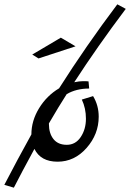

<svg xmlns="http://www.w3.org/2000/svg" viewBox="-140 -741 601 887"><path d="M402 -721 441 -700Q310 -526 203 -361Q226 -366 244 -366Q262 -366 269 -365L272 -332Q212 -332 168 -306Q132 -250 86 -171V-168Q86 -125 107 -98.5Q128 -72 168.5 -72Q209 -72 233 -108Q257 -144 257 -192.5Q257 -241 238 -281L290 -297Q316 -254 316 -202Q316 -121 260 -57.5Q204 6 126 6Q48 6 19 -53Q-43 61 -76 126L-120 113Q-61 -1 5 -120Q5 -183 40.5 -241Q76 -299 133 -333Q256 -527 402 -721ZM38 -471 209 -527 141 -567 9 -489Z"/></svg>

Font: Marck Script
Style: Regular
Weight: 400
Designer: Denis Masharov, Marck Fogel
Foundry: Denis Masharov
Version: Version 1.002